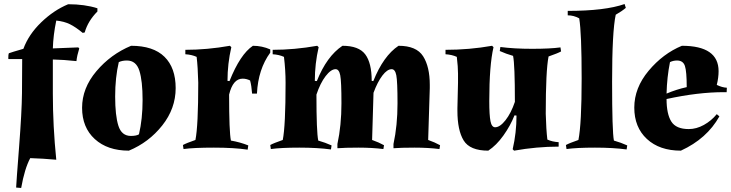

<svg xmlns="http://www.w3.org/2000/svg" viewBox="-20 -732 3624 952"><path d="M242 -268Q242 -108 259 60Q193 54 130 52Q102 104 85 200L60 198Q61 173 74.5 -1.5Q88 -176 89 -270L90 -439H23L21 -441Q21 -462 24 -468Q37 -473 96 -490Q122 -561 184 -621Q246 -681 318 -711Q400 -711 463 -691V-675Q416 -628 400 -571L390 -569Q355 -598 326.5 -612Q298 -626 259 -630Q244 -558 242 -492L368 -497L373 -492Q362 -457 359 -429Q294 -436 242 -437Z M630 -505Q740 -505 795.5 -450.5Q851 -396 851 -295Q851 -194 784.5 -110Q718 -26 619 15Q513 15 450 -42.5Q387 -100 387 -197.5Q387 -295 458 -379Q529 -463 630 -505ZM609 -432Q586 -432 569 -424Q551 -348 551 -253.5Q551 -159 567 -108.5Q583 -58 629 -58Q656 -58 669 -66Q687 -142 687 -236.5Q687 -331 671 -381.5Q655 -432 609 -432Z M899 -485Q1007 -485 1120 -505L1127 -498Q1108 -416 1108 -331L1118 -330Q1171 -463 1234 -505Q1279 -505 1320 -487V-471Q1260 -389 1254 -268H1230Q1227 -308 1220 -333Q1202 -342 1183 -342Q1135 -342 1116 -263Q1116 -78 1125 -35Q1171 -27 1211 -11L1208 10Q1140 0 1040.5 0Q941 0 890 7L887 -13Q903 -22 949 -38Q963 -108 963 -322Q961 -400 955 -450Q931 -461 899 -463Z M1396 -322Q1396 -384 1388 -450Q1364 -461 1332 -463V-485Q1440 -485 1553 -505L1560 -498Q1541 -416 1541 -331L1551 -330Q1600 -453 1678 -505Q1759 -505 1791 -462.5Q1823 -420 1823 -331L1831 -330Q1881 -455 1956 -505Q2045 -505 2078 -453Q2111 -401 2111 -311Q2111 -303 2111 -295L2103 -38Q2137 -26 2162 -12L2159 7Q2103 0 2035.5 0Q1968 0 1931 3V-18Q1951 -110 1951 -219.5Q1951 -329 1945 -359Q1939 -389 1922 -389Q1900 -389 1876 -357.5Q1852 -326 1832 -272L1825 -38Q1859 -26 1884 -12L1881 7Q1825 0 1757.5 0Q1690 0 1653 3V-18Q1673 -110 1673 -219.5Q1673 -329 1667 -359Q1661 -389 1644 -389Q1621 -389 1594.5 -354.5Q1568 -320 1549 -263Q1549 -78 1558 -35Q1593 -25 1624 -11L1621 9Q1554 0 1464 0Q1374 0 1323 7L1320 -13Q1336 -22 1382 -38Q1396 -108 1396 -322Z M2406 -231Q2406 -161 2412 -131Q2418 -101 2435 -101Q2459 -101 2486.5 -136Q2514 -171 2533 -227Q2533 -412 2524 -455Q2489 -465 2458 -479L2461 -499Q2529 -490 2618.5 -490Q2708 -490 2759 -497L2762 -477Q2746 -468 2700 -452Q2686 -382 2686 -168Q2688 -90 2694 -40Q2718 -29 2750 -27V-5Q2641 -5 2529 15L2522 8Q2541 -74 2541 -159L2531 -160Q2511 -109 2476 -60Q2441 -11 2401 15Q2310 15 2279 -35.5Q2248 -86 2248 -183Q2248 -189 2248 -195L2251 -322Q2251 -335 2251 -367.5Q2251 -400 2245 -450Q2221 -461 2189 -463V-485Q2307 -485 2420 -505L2427 -498Q2406 -408 2406 -231Z M3033 -659Q3015 -576 3015 -327.5Q3015 -79 3024 -35Q3059 -25 3090 -11L3087 9Q3020 0 2930 0Q2840 0 2789 7L2786 -13Q2802 -22 2848 -38Q2864 -118 2864 -343Q2864 -568 2852 -641Q2825 -656 2795 -656V-678Q2980 -678 3077 -712L3083 -693Q3063 -676 3033 -659Z M3395 -92Q3433 -92 3470 -112.5Q3507 -133 3534 -166L3547 -155Q3485 -44 3356 15Q3250 15 3187.5 -43Q3125 -101 3125 -198.5Q3125 -296 3196 -381Q3267 -466 3361 -505Q3543 -505 3543 -379Q3543 -347 3534 -311Q3561 -298 3584 -297L3583 -275Q3576 -275 3569 -275Q3441 -275 3285 -241Q3285 -167 3308.5 -129.5Q3332 -92 3395 -92ZM3337 -432Q3318 -432 3302 -424Q3287 -349 3285 -268Q3335 -289 3385 -300Q3385 -378 3376 -405Q3367 -432 3337 -432Z"/></svg>

Font: Almendra
Style: Bold
Weight: 700
Designer: Ana Sanfelippo
Foundry: Ana Sanfelippo
Version: Version 1.004